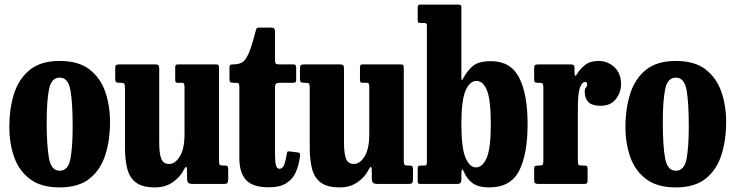

<svg xmlns="http://www.w3.org/2000/svg" viewBox="-20 -800 3198 835"><path d="M20.5 -247.5Q20.5 -327.5 41.2 -392.8Q62 -458 110 -496.5Q158 -535 239.5 -535Q321.5 -535 369.2 -498Q417 -461 437.8 -400.5Q458.5 -340 458.5 -270Q458.5 -190 437.8 -125.5Q417 -61 369.2 -23Q321.5 15 239.5 15Q158 15 110 -21.5Q62 -58 41.2 -117.8Q20.5 -177.5 20.5 -247.5ZM183 -270Q183 -166 193 -111.8Q203 -57.5 239.5 -57.5Q276.5 -57.5 286.2 -109.2Q296 -161 296 -250Q296 -354.5 286.2 -408.5Q276.5 -462.5 239.5 -462.5Q203 -462.5 193 -411Q183 -359.5 183 -270Z M523.5 -158.5V-418.5Q523.5 -432 520.2 -436Q517 -440 505.5 -440H499Q488 -440 484.5 -443.5Q481 -447 481 -458.5V-498Q481 -512.5 484 -516.2Q487 -520 501 -520H654Q665.5 -520 669 -516.2Q672.5 -512.5 672.5 -502V-179.5Q672.5 -131.5 681.5 -109.2Q690.5 -87 715.5 -87Q742 -87 762.2 -120Q782.5 -153 782.5 -217V-421Q782.5 -440 774 -440H753Q746 -440 744 -443Q742 -446 742 -458.5V-504Q742 -514.5 744.2 -517.2Q746.5 -520 756.5 -520H916Q927.5 -520 930 -517Q932.5 -514 932.5 -502V-100Q932.5 -86 936.2 -83Q940 -80 952 -80H958.5Q968 -80 970.2 -76Q972.5 -72 972.5 -60.5V-21Q972.5 -8.5 969 -4.2Q965.5 0 954 0H819.5Q805 0 799.2 -4.8Q793.5 -9.5 793.5 -26V-53.5Q793.5 -72 790.2 -74Q787 -76 779.5 -62Q764.5 -31 732 -8Q699.5 15 654.5 15Q599.5 15 571.5 -6Q543.5 -27 533.5 -66Q523.5 -105 523.5 -158.5Z M1284.5 -118.5Q1280 -83 1267 -52.5Q1254 -22 1226 -3.8Q1198 14.5 1149 14.5Q1078.5 14.5 1049.8 -17.5Q1021 -49.5 1021 -111V-422Q1021 -431.5 1018.5 -435.8Q1016 -440 1006 -440H994Q984.5 -440 981.2 -443Q978 -446 978 -455.5V-504Q978 -514.5 981 -517.2Q984 -520 994.5 -520Q1017.5 -520 1032.8 -528.5Q1048 -537 1061.2 -567.2Q1074.5 -597.5 1091.5 -663.5Q1094 -673 1096 -676.5Q1098 -680 1110.5 -680H1161Q1176 -680 1176 -664.5V-538Q1176 -526.5 1179.8 -523.2Q1183.5 -520 1194 -520H1253.5Q1262.5 -520 1265.2 -517Q1268 -514 1268 -505V-452.5Q1268 -444.5 1264.5 -442.2Q1261 -440 1253 -440H1194.5Q1176 -440 1176 -423.5V-130.5Q1176 -97 1180 -81.5Q1184 -66 1195 -66Q1210 -66 1216.8 -85.8Q1223.5 -105.5 1227.5 -133Q1229 -142 1233.8 -141.8Q1238.5 -141.5 1247.5 -140.5L1275 -137Q1283.5 -136 1284.5 -131.5Q1285.5 -127 1284.5 -118.5Z M1327 -158.5V-418.5Q1327 -432 1323.8 -436Q1320.5 -440 1309 -440H1302.5Q1291.5 -440 1288 -443.5Q1284.5 -447 1284.5 -458.5V-498Q1284.5 -512.5 1287.5 -516.2Q1290.5 -520 1304.5 -520H1457.5Q1469 -520 1472.5 -516.2Q1476 -512.5 1476 -502V-179.5Q1476 -131.5 1485 -109.2Q1494 -87 1519 -87Q1545.5 -87 1565.8 -120Q1586 -153 1586 -217V-421Q1586 -440 1577.5 -440H1556.5Q1549.5 -440 1547.5 -443Q1545.5 -446 1545.5 -458.5V-504Q1545.5 -514.5 1547.8 -517.2Q1550 -520 1560 -520H1719.5Q1731 -520 1733.5 -517Q1736 -514 1736 -502V-100Q1736 -86 1739.8 -83Q1743.5 -80 1755.5 -80H1762Q1771.5 -80 1773.8 -76Q1776 -72 1776 -60.5V-21Q1776 -8.5 1772.5 -4.2Q1769 0 1757.5 0H1623Q1608.5 0 1602.8 -4.8Q1597 -9.5 1597 -26V-53.5Q1597 -72 1593.8 -74Q1590.5 -76 1583 -62Q1568 -31 1535.5 -8Q1503 15 1458 15Q1403 15 1375 -6Q1347 -27 1337 -66Q1327 -105 1327 -158.5Z M1810 -700Q1801.5 -700 1799 -702.8Q1796.5 -705.5 1796.5 -713.5V-768.5Q1796.5 -780 1808.5 -780H1970.5Q1978.5 -780 1982.5 -778.2Q1986.5 -776.5 1986.5 -768V-467.5Q1986.5 -443 1993 -456.5Q2008.5 -487.5 2033.8 -510.8Q2059 -534 2115 -534Q2200.5 -534 2237.5 -462.8Q2274.5 -391.5 2274.5 -260Q2274.5 -129 2237.5 -57Q2200.5 15 2107.5 15Q2060 15 2034.5 -4Q2009 -23 1996.5 -55Q1992.5 -64.5 1989.5 -62.5Q1986.5 -60.5 1986.5 -44V-18Q1986.5 0 1969.5 0H1810Q1801.5 0 1799 -2.2Q1796.5 -4.5 1796.5 -13V-68Q1796.5 -76 1800 -78Q1803.5 -80 1811.5 -80H1823Q1832 -80 1834.2 -82.8Q1836.5 -85.5 1836.5 -95V-688.5Q1836.5 -700 1827 -700ZM1986.5 -260Q1986.5 -156 2004.5 -114Q2022.5 -72 2049.5 -72Q2079 -72 2096.8 -114Q2114.5 -156 2114.5 -260Q2114.5 -364.5 2098 -406.2Q2081.5 -448 2052 -448Q2023 -448 2004.8 -406.2Q1986.5 -364.5 1986.5 -260Z M2343 -420Q2343 -432 2340.2 -436Q2337.5 -440 2325.5 -440H2319.5Q2308.5 -440 2305.8 -443.2Q2303 -446.5 2303 -457.5V-501.5Q2303 -512.5 2306.2 -516.2Q2309.5 -520 2320.5 -520H2461.5Q2470.5 -520 2474.5 -517.2Q2478.5 -514.5 2478.5 -505V-488.5Q2478.5 -458 2490.5 -479.5Q2503 -501 2525.2 -518Q2547.5 -535 2583 -535Q2622.5 -535 2651.8 -508.2Q2681 -481.5 2681 -432.5Q2681 -399 2658.8 -369.5Q2636.5 -340 2591.5 -340Q2555 -340 2539 -356Q2523 -372 2523 -401Q2523 -414.5 2528.2 -419.5Q2533.5 -424.5 2533.5 -434Q2533.5 -443.5 2524.5 -443.5Q2511 -443.5 2502 -418.8Q2493 -394 2493 -328V-99Q2493 -87 2496 -83.5Q2499 -80 2511 -80H2522Q2531.5 -80 2533.5 -76.5Q2535.5 -73 2535.5 -63.5V-18Q2535.5 -7.5 2533.2 -3.8Q2531 0 2521 0H2321Q2311.5 0 2307.2 -3Q2303 -6 2303 -15.5V-65.5Q2303 -75 2306.8 -77.5Q2310.5 -80 2319.5 -80H2323.5Q2335.5 -80 2339.2 -83Q2343 -86 2343 -98Z M2700 -247.5Q2700 -327.5 2720.8 -392.8Q2741.5 -458 2789.5 -496.5Q2837.5 -535 2919 -535Q3001 -535 3048.8 -498Q3096.5 -461 3117.2 -400.5Q3138 -340 3138 -270Q3138 -190 3117.2 -125.5Q3096.5 -61 3048.8 -23Q3001 15 2919 15Q2837.5 15 2789.5 -21.5Q2741.5 -58 2720.8 -117.8Q2700 -177.5 2700 -247.5ZM2862.5 -270Q2862.5 -166 2872.5 -111.8Q2882.5 -57.5 2919 -57.5Q2956 -57.5 2965.8 -109.2Q2975.5 -161 2975.5 -250Q2975.5 -354.5 2965.8 -408.5Q2956 -462.5 2919 -462.5Q2882.5 -462.5 2872.5 -411Q2862.5 -359.5 2862.5 -270Z"/></svg>

Font: Besley* Condensed
Style: Bold
Weight: 700
Width: 3
Designer: Owen Earl
Foundry: indestructible type*
Version: Version 3.000; ttfautohint (v1.8.3)